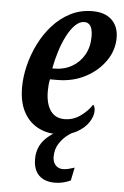

<svg xmlns="http://www.w3.org/2000/svg" viewBox="-54 -585 548 850"><g transform="rotate(5 219.5 -160.5)"><path d="M209 10Q163 10 124.5 -11.5Q86 -33 63.5 -76Q41 -119 41 -184Q41 -229 53 -279Q65 -329 88.5 -376.5Q112 -424 146 -462Q180 -500 224.5 -523Q269 -546 323 -546Q378 -546 408.5 -517Q439 -488 439 -437Q439 -382 406 -334.5Q373 -287 317.5 -258Q262 -229 192 -229H161Q156 -206 156 -177Q156 -121 177.5 -90Q199 -59 240 -59Q279 -59 311.5 -82.5Q344 -106 361 -134Q370 -126 370 -107Q370 -83 352.5 -56Q335 -29 299.5 -9.5Q264 10 209 10ZM176 -278Q219 -278 253.5 -297.5Q288 -317 308 -352Q328 -387 328 -433Q328 -495 291 -495Q270 -495 250.5 -476Q231 -457 214.5 -425Q198 -393 186 -354.5Q174 -316 167 -278ZM222 225Q176 225 151 200Q126 175 126 128Q126 75 160.5 39Q195 3 249 -15H309Q289 -8 265.5 8Q242 24 224.5 50Q207 76 207 111Q207 134 219.5 148Q232 162 252 162Q264 162 276.5 159Q289 156 304 151L292 209Q258 225 222 225Z"/></g></svg>

Font: Noto Serif ExtraCondensed SemiBold
Style: Italic
Weight: 600
Width: 2
Italic angle: -12°
Designer: Monotype Design Team
Foundry: Monotype Imaging Inc.
Version: Version 2.013